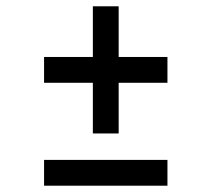

<svg xmlns="http://www.w3.org/2000/svg" viewBox="-20 -590 672 610"><path d="M275 -166V-327H120V-409H275V-570H357V-409H512V-327H357V-166ZM512 0H120V-82H512Z"/></svg>

Font: Wix Madefor Text Medium
Style: Regular
Weight: 500
Designer: Dalton Maag Ltd
Foundry: Dalton Maag Ltd
Version: Version 3.100